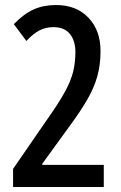

<svg xmlns="http://www.w3.org/2000/svg" viewBox="-20 -744 481 764"><path d="M393 0H32V-72L172 -275Q215 -336 238.5 -379Q262 -422 271 -458.5Q280 -495 280 -537Q280 -582 258 -609Q236 -636 193 -636Q163 -636 138 -623.5Q113 -611 85 -581L35 -648Q75 -689 114 -706.5Q153 -724 203 -724Q284 -724 332 -673.5Q380 -623 380 -541Q380 -487 367.5 -441.5Q355 -396 328 -349Q301 -302 259 -245L148 -92V-88H393Z"/></svg>

Font: Noto Sans ExtraCondensed Medium
Style: Regular
Weight: 500
Width: 2
Designer: Monotype Design Team
Foundry: Monotype Imaging Inc.
Version: Version 2.013; ttfautohint (v1.8.4.7-5d5b)